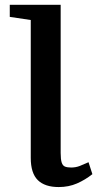

<svg xmlns="http://www.w3.org/2000/svg" viewBox="-20 -763 413 796"><path d="M223.5 12.5Q166 12.5 136.8 -16.2Q107.5 -45 107.5 -108.5V-680L20.5 -693V-743H231.5V-129Q231.5 -102 235.8 -89Q240 -76 249.8 -72.2Q259.5 -68.5 275 -68.5Q294 -68.5 310.8 -75Q327.5 -81.5 347 -90.5L363 -41Q333.5 -17.5 299.2 -2.5Q265 12.5 223.5 12.5Z"/></svg>

Font: Merriweather 36pt SemiBold
Style: Regular
Weight: 600
Version: Version 2.100